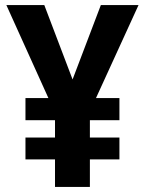

<svg xmlns="http://www.w3.org/2000/svg" viewBox="-20 -734 571 754"><path d="M265 -422 376 -714H524L357 -349H449V-262H333V-194H449V-108H333V0H196V-108H80V-194H196V-262H80V-349H170L5 -714H154Z"/></svg>

Font: Noto Sans Gurmukhi UI SemiCondensed
Style: Bold
Weight: 700
Width: 4
Designer: Jelle Bosma - Monotype Design Team
Foundry: Monotype Imaging Inc.
Version: Version 2.004; ttfautohint (v1.8.4.7-5d5b)